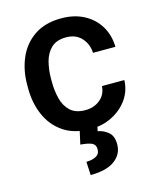

<svg xmlns="http://www.w3.org/2000/svg" viewBox="-114 -617 750 918"><g transform="rotate(-15 261.0 -158.0)"><path d="M276.4 -84Q319.8 -84 349.9 -109.1Q379.9 -134.3 381.8 -174.8H492.7Q491.2 -123 462.2 -81.3Q433.1 -39.6 384.8 -14.9Q336.4 9.8 277.8 9.8Q197.3 9.8 144 -26.1Q90.8 -62 64.5 -122.3Q38.1 -182.6 38.1 -255.4V-272.5Q38.1 -345.7 64.5 -406Q90.8 -466.3 144 -502.2Q197.3 -538.1 277.3 -538.1Q340.8 -538.1 388.7 -512.9Q436.5 -487.8 463.9 -443.1Q491.2 -398.4 492.7 -339.4H381.8Q379.9 -382.8 352.1 -413.6Q324.2 -444.3 275.9 -444.3Q228.5 -444.3 202.4 -419.4Q176.3 -394.5 166 -355.2Q155.8 -315.9 155.8 -272.5V-255.4Q155.8 -211.9 165.8 -172.6Q175.8 -133.3 202.1 -108.6Q228.5 -84 276.4 -84ZM224.6 1H312L306.2 28.3Q334 33.2 357.2 52Q380.4 70.8 380.4 112.8Q380.4 161.6 339.6 191.9Q298.8 222.2 219.7 222.2L216.3 155.8Q244.6 155.8 264.2 145.5Q283.7 135.3 283.7 111.3Q283.7 88.9 266.1 80.3Q248.5 71.8 209.5 68.8Z"/></g></svg>

Font: Vazirmatn RD FD Medium
Style: Regular
Weight: 500
Designer: Saber Rastikerdar
Foundry: Saber Rastikerdar
Version: Version 33.003